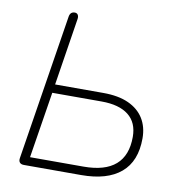

<svg xmlns="http://www.w3.org/2000/svg" viewBox="-80 -785 809 859"><g transform="rotate(10 324.5 -355.5)"><path d="M345 0H85Q72 0 66 -7Q60 -14 62 -27L167 -689Q169 -700 175 -705.5Q181 -711 191 -711Q201 -711 205.5 -703.5Q210 -696 208 -684L160 -379H379Q448 -379 494 -358Q540 -337 563.5 -299Q587 -261 587 -209Q587 -105 525 -52.5Q463 0 345 0ZM154 -340 106 -39H349Q543 -39 543 -208Q543 -273 500.5 -306.5Q458 -340 378 -340Z"/></g></svg>

Font: Nunito Variable Extra Light
Style: Italic
Weight: 200
Italic angle: -9°
Designer: Vernon Adams
Foundry: Vernon Adams
Version: Version 3.602